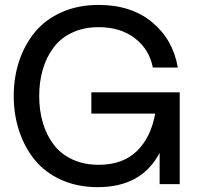

<svg xmlns="http://www.w3.org/2000/svg" viewBox="-20 -752 811 784"><path d="M378.9 12.2Q296.4 12.2 230.2 -17.6Q164.1 -47.4 122.3 -98.6Q80.6 -149.9 58.3 -216.8Q36.1 -283.7 36.1 -359.9Q36.1 -436.5 58.3 -503.2Q80.6 -569.8 122.8 -621.1Q165 -672.4 231.9 -702.1Q298.8 -731.9 382.8 -731.9Q516.1 -731.9 601.3 -661.1Q686.5 -590.3 706.1 -476.1H604Q590.3 -549.8 531.2 -595.5Q472.2 -641.1 382.8 -641.1Q322.3 -641.1 274.9 -618.9Q227.5 -596.7 198.5 -557.6Q169.4 -518.6 154.8 -468.5Q140.1 -418.5 140.1 -359.9Q140.1 -301.3 154.8 -251.2Q169.4 -201.2 198.5 -162.4Q227.5 -123.5 274.9 -101.3Q322.3 -79.1 382.8 -79.1Q481.4 -79.1 538.8 -135Q596.2 -190.9 613.8 -288.1H353V-375H713.9V0H631.8V-127.9Q558.6 12.2 378.9 12.2Z"/></svg>

Font: Aspekta 450
Style: Regular
Weight: 450
Designer: Ivo Dolenc
Version: Version 2.000